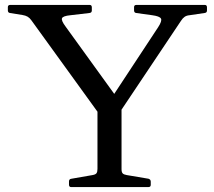

<svg xmlns="http://www.w3.org/2000/svg" viewBox="-20 -762 873 782"><path d="M377 0V-341H475V0ZM108 -679Q101 -689 92.5 -694Q84 -699 71 -701L21 -709Q12 -710 12 -720V-733Q12 -742 22 -742H345Q354 -742 354 -732V-719Q354 -710 344 -709L267 -700Q236 -697 232.5 -687.5Q229 -678 247 -654L471 -344L404 -317L624 -651Q641 -677 635.5 -686.5Q630 -696 600 -700L535 -709Q526 -710 526 -720V-733Q526 -742 536 -742H814Q823 -742 823 -732V-719Q823 -710 813 -709L752 -700Q740 -699 732 -693.5Q724 -688 717 -677L450 -278H398ZM270 0Q261 0 261 -10V-23Q261 -33 271 -34L357 -49Q369 -51 373 -56.5Q377 -62 377 -74V-215H475V-73Q475 -61 479.5 -56Q484 -51 496 -49L585 -34Q594 -31 594 -22V-9Q594 0 584 0Z"/></svg>

Font: Hahmlet
Style: Regular
Weight: 400
Designer: Minjoo Ham & Mark Frömberg
Foundry: hypertype
Version: Version 1.002